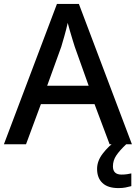

<svg xmlns="http://www.w3.org/2000/svg" viewBox="-20 -737 695 981"><path d="M540 0 463 -205H189L113 0H0L271 -717H383L654 0ZM362 -498Q359 -508 351.5 -531.5Q344 -555 337 -580Q330 -605 326 -620Q319 -588 309 -553Q299 -518 293 -498L221 -299H433ZM557 113Q557 155 601 155Q617 155 629.5 153Q642 151 651 149V214Q636 218 621 221Q606 224 585 224Q531 224 503.5 198Q476 172 476 126Q476 85 505.5 47Q535 9 572 -17L625 0Q591 32 574 57.5Q557 83 557 113Z"/></svg>

Font: Noto Sans Myanmar UI Medium
Style: Regular
Weight: 500
Designer: Monotype Design Team
Foundry: Monotype Imaging Inc.
Version: Version 2.103; ttfautohint (v1.8.4.7-5d5b)